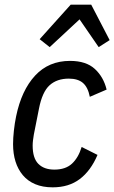

<svg xmlns="http://www.w3.org/2000/svg" viewBox="-20 -791 490 823"><path d="M206 12Q163 12 131 -1.5Q99 -15 78 -40Q57 -65 46.5 -98.5Q36 -132 36 -173Q36 -199 39.5 -231Q43 -263 49 -292Q72 -404 130.5 -467Q189 -530 280 -530Q349 -530 386.5 -495.5Q424 -461 437 -407L365 -376Q357 -417 335.5 -435.5Q314 -454 275 -454Q224 -454 192.5 -425.5Q161 -397 147 -325L125 -214Q123 -202 121.5 -190Q120 -178 120 -167Q120 -113 144.5 -88.5Q169 -64 213 -64Q261 -64 288.5 -89.5Q316 -115 330 -161L398 -127Q369 -59 322 -23.5Q275 12 206 12ZM371 -771 450 -619 403 -589 321 -708 193 -589 150 -623 283 -771Z"/></svg>

Font: IBM Plex Sans Condensed Text
Style: Italic
Weight: 450
Width: 3
Italic angle: -11°
Designer: Mike Abbink, Paul van der Laan, Pieter van Rosmalen
Foundry: Bold Monday
Version: Version 1.1